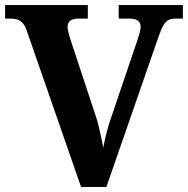

<svg xmlns="http://www.w3.org/2000/svg" viewBox="-20 -734 738 754"><path d="M85.2 -613.2Q78.7 -632.5 69.5 -642.8Q60.2 -653.1 48.6 -657.1Q37.1 -661 22.9 -661H0V-714H324.9V-661H287.4Q267.2 -661 256.3 -653Q245.4 -644.9 245.4 -628.1Q245.4 -621.9 246.9 -613.9Q248.5 -605.8 251.1 -598.1Q253.7 -590.4 255.7 -581.8L356.4 -277.1Q362.3 -260.8 367.4 -238.5Q372.5 -216.2 377.5 -194Q382.5 -171.9 385.2 -153.7Q388.4 -170.7 393.2 -191.2Q397.9 -211.7 404.1 -233.2Q410.3 -254.8 417.2 -274.2L518.5 -573Q522.7 -584.5 525.6 -594.8Q528.4 -605.2 530.3 -613.9Q532.2 -622.6 532.2 -628.8Q532.2 -644.4 521.8 -652.7Q511.4 -661 488.8 -661H446.1V-714H698.2V-661H669.9Q653.2 -661 642 -655.6Q630.7 -650.1 621.6 -634.5Q612.5 -618.9 602 -588.2L397.9 0H298.3Z"/></svg>

Font: Noto Serif Telugu
Style: Regular
Weight: 400
Designer: Jelle Bosma - Monotype Design Team
Foundry: Monotype Imaging Inc.
Version: Version 2.003